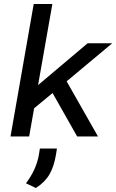

<svg xmlns="http://www.w3.org/2000/svg" viewBox="-20 -688 586 968"><path d="M33 0 150 -668H244L172 -259L422 -470H546L316 -278L474 0H369L245 -219L152 -142L127 0ZM161 260 111 236Q136 203 152.5 167.5Q169 132 176 93L181 61H267L262 93Q252 152 229.5 191Q207 230 161 260Z"/></svg>

Font: Gantari Medium
Style: Italic
Weight: 500
Italic angle: -10°
Designer: Anugrah Pasau
Foundry: Lafontype
Version: Version 1.000